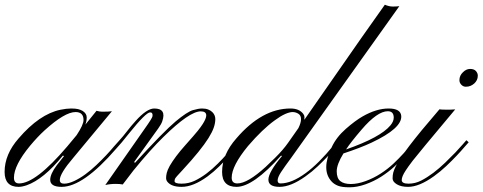

<svg xmlns="http://www.w3.org/2000/svg" viewBox="-69 -799 2066 822"><path d="M194.8 1Q146 1 146 -29.3Q146 -54.2 174.3 -91.8L205.1 -130.9L200.2 -132.8Q118.2 -31.7 45.4 -5.9Q25.4 1 10.7 1Q-49.3 1 -49.3 -63Q-49.3 -138.2 10.7 -206.5Q99.6 -310.1 189.5 -329.1Q216.3 -334.5 235.4 -334.5Q254.4 -334.5 265.4 -331.8Q276.4 -329.1 284.7 -324.2Q302.2 -313 302.2 -296.6Q302.2 -280.3 296.4 -265.6L344.2 -324.7Q357.4 -320.8 368.7 -320.8Q397.5 -320.8 410.2 -322.8L245.6 -124.5Q187 -56.2 187 -28.3Q187 -12.7 205.6 -12.7Q224.1 -12.7 248.3 -23.9Q272.5 -35.2 296.4 -52.7Q320.3 -70.3 343 -91.8Q365.7 -113.3 385 -133.8Q404.3 -154.3 418.9 -171.9L442.4 -198.2L452.6 -189.9L427.7 -161.6Q287.1 1 194.8 1ZM59.6 -174.8Q-9.3 -91.3 -9.3 -38.1Q-9.3 -13.7 12.7 -13.7Q84 -13.7 218.3 -171.4L259.3 -220.7Q288.6 -265.1 288.6 -285.2Q288.6 -319.3 254.4 -319.3Q208 -319.3 121.1 -240.2Q91.3 -212.9 59.6 -174.8Z M456.5 -9.3Q443.4 -11.7 427.2 -11.7Q401.4 -11.7 381.8 -6.8L551.3 -249Q583 -293.5 584 -301.8Q585.9 -317.9 573.7 -317.9Q555.7 -317.9 483.9 -228.5L452.6 -189.9Q448.7 -188 444.6 -192.1Q440.4 -196.3 442.4 -198.2Q456.5 -213.4 474.4 -236.6Q492.2 -259.8 511.7 -281.2Q559.6 -334.5 591.3 -334.5Q645 -334.5 625.5 -279.3Q621.6 -267.6 608.4 -249L505.9 -106.4L508.3 -101.1Q631.3 -235.8 683.1 -279.3Q732.4 -320.3 756.6 -327.4Q780.8 -334.5 796.1 -334.5Q811.5 -334.5 822.5 -330.1Q833.5 -325.7 840.3 -318.8Q853 -306.2 852.8 -288.3Q852.5 -270.5 845.9 -252Q839.4 -233.4 823.7 -208Q791 -155.8 713.4 -71.8Q681.2 -38.1 679.7 -32.5Q678.2 -26.9 678.2 -23.9Q678.2 -12.7 708.3 -12.7Q738.3 -12.7 764.4 -25.1Q790.5 -37.6 815.7 -56.6Q840.8 -75.7 863.5 -98.4Q886.2 -121.1 904.3 -141.8Q922.4 -162.6 934.6 -178Q946.8 -193.4 951.2 -198.2L961.4 -189.9Q956.5 -184.6 943.8 -168.5Q931.2 -152.3 912.4 -131.3Q893.6 -110.4 869.9 -86.9Q846.2 -63.5 819.8 -43.9Q758.3 1 708.5 1Q664.6 1 647.5 -21Q642.1 -27.8 642.1 -37.1Q642.1 -46.4 644.8 -58.3Q647.5 -70.3 657.7 -88.9Q680.7 -128.4 722.9 -175.8Q765.1 -223.1 778.3 -239.7Q791.5 -256.3 799.3 -268.6Q814 -292 814 -304.7Q814 -322.3 790.5 -322.3Q742.2 -322.3 630.9 -212.9Q574.7 -158.2 502 -68.8Z M1134.3 -132.8Q1014.6 1 943.8 1Q881.8 1 881.8 -63Q881.8 -137.2 942.9 -206.5Q1052.7 -334.5 1174.8 -334.5Q1211.4 -334.5 1229 -312Q1234.4 -304.7 1234.4 -298.3Q1234.4 -292 1234.1 -290.3Q1233.9 -288.6 1233.9 -286.1L1476.1 -633.8L1578.6 -778.8Q1596.7 -771 1612.3 -771Q1627.9 -771 1640.6 -772.5L1176.8 -122.1Q1148.4 -84 1134 -61.8Q1119.6 -39.6 1119.6 -26.6Q1119.6 -13.7 1131.8 -13.7Q1179.2 -13.7 1239.3 -57.6Q1294.4 -97.7 1359.9 -177.7Q1372.1 -193.4 1377 -198.2L1387.7 -189.9Q1382.3 -184.6 1368.9 -168.5Q1355.5 -152.3 1335.7 -131.3Q1315.9 -110.4 1291.3 -86.9Q1266.6 -63.5 1238.8 -43.9Q1175.8 1 1127.7 1Q1079.6 1 1080.1 -30.5Q1080.6 -62 1138.2 -130.9ZM992.7 -173.8Q922.9 -88.9 922.9 -38.1Q922.9 -13.7 947.3 -13.7Q990.7 -13.7 1068.4 -84.5L1108.4 -123Q1143.1 -157.2 1165 -188.5L1208.5 -250.5Q1219.7 -272.9 1219.7 -289.1Q1219.7 -305.2 1208 -312.3Q1196.3 -319.3 1183.6 -319.3Q1170.9 -319.3 1151.6 -310.8Q1132.3 -302.2 1107.9 -284.2Q1054.7 -246.1 992.7 -173.8Z M1350.6 -22Q1304.7 -71.8 1351.1 -168.9Q1371.1 -211.9 1411.6 -247.3Q1452.1 -282.7 1482.9 -300.3Q1542.5 -334.5 1594.7 -334.5Q1646.5 -334.5 1648.9 -302.2Q1652.3 -250 1522 -188.5Q1474.1 -166 1401.4 -142.1Q1372.6 -95.2 1372.6 -65.7Q1372.6 -36.1 1387.9 -23.7Q1403.3 -11.2 1432.9 -11.2Q1462.4 -11.2 1496.8 -23.9Q1531.2 -36.6 1561.3 -56.2Q1591.3 -75.7 1615.7 -98.6Q1640.1 -121.6 1658.9 -142.6Q1677.7 -163.6 1689.7 -179Q1701.7 -194.3 1706.1 -198.2L1716.3 -189.9Q1710 -184.6 1697 -168Q1684.1 -151.4 1664.3 -130.1Q1644.5 -108.9 1618.9 -85.4Q1593.3 -62 1562.3 -42.2Q1531.2 -22.5 1495.4 -9.8Q1459.5 2.9 1427.2 2.9Q1395 2.9 1378.2 -3.7Q1361.3 -10.3 1350.6 -22ZM1412.6 -159.2Q1560.1 -210.9 1602.5 -262.2Q1616.7 -279.3 1616.7 -295.4Q1616.7 -322.8 1591.3 -322.8Q1546.4 -322.8 1479 -244.1Q1432.1 -189.5 1412.6 -159.2Z M1912.6 -489.3Q1926.8 -503.9 1943.6 -503.9Q1960.4 -503.9 1968.5 -494.9Q1976.6 -485.8 1976.6 -475.1Q1976.6 -464.4 1972.4 -456.1Q1968.3 -447.8 1961.2 -441.4Q1954.1 -435.1 1945.3 -431.4Q1936.5 -427.7 1925.3 -427.7Q1914.1 -427.7 1906 -436.3Q1897.9 -444.8 1897.9 -455.6Q1897.9 -466.3 1901.9 -474.6Q1905.8 -482.9 1912.6 -489.3ZM1836.4 -102.1 1880.4 -146Q1899.9 -166.5 1912.6 -181.4Q1925.3 -196.3 1927.7 -198.7L1937.5 -189.9Q1932.6 -185.1 1919.2 -169.2Q1905.8 -153.3 1885.7 -132.1Q1865.7 -110.8 1840.8 -87.4Q1815.9 -64 1788.6 -44.4Q1725.6 1 1678.2 1Q1647.9 1 1629.9 -10Q1611.8 -21 1611.8 -35.2Q1611.8 -49.3 1614.7 -60.5Q1617.7 -71.8 1625.5 -87.4Q1633.3 -103 1647.2 -124Q1661.1 -145 1683.3 -174.3Q1705.6 -203.6 1737.3 -242.2L1812.5 -331.1Q1818.4 -329.6 1836.4 -329.6H1859.4Q1872.1 -329.6 1879.9 -330.6Q1718.3 -137.7 1698 -111.1Q1677.7 -84.5 1668 -69.3Q1650.9 -43.5 1650.9 -28.1Q1650.9 -12.7 1679.7 -12.7Q1708.5 -12.7 1734.1 -25.9Q1759.8 -39.1 1785.9 -58.8Q1812 -78.6 1836.4 -102.1Z"/></svg>

Font: Pinyon Script
Style: Regular
Weight: 400
Designer: Nicole Fally
Foundry: Nicole Fally
Version: Version 1.005